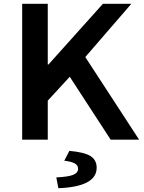

<svg xmlns="http://www.w3.org/2000/svg" viewBox="-20 -737 758 1013"><path d="M97 -717H232V-397H236L523 -717H673L430 -436L714 0H564L348 -332L232 -206V0H97ZM392 153Q392 135 374 125Q356 115 319 111L346 59Q425 66 457.5 86.5Q490 107 490 148Q490 248 288 256L277 199Q340 196 366 185.5Q392 175 392 153Z"/></svg>

Font: Nebula Sans Semibold
Style: Regular
Weight: 600
Designer: Paul D. Hunt for Adobe (as Source Sans)
Foundry: Nebula Entertainment & Broadcasting LLC
Version: Version 1.010